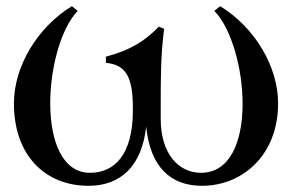

<svg xmlns="http://www.w3.org/2000/svg" viewBox="-20 -585 943 620"><path d="M632 15C762 15 878 -83 878 -251C878 -371 802 -497 691 -565L672 -550C783 -436 819 -27 629 -27C557 -27 499 -88 499 -201V-241C499 -337 499 -407 510 -492L493 -499C448 -453 402 -423 322 -402V-382C387 -376 409 -336 409 -237V-227C409 -84 348 -27 271 -27C91 -27 121 -436 231 -550L212 -565C101 -497 25 -371 25 -251C25 -83 126 15 266 15C369 15 438 -48 452 -176C465 -48 529 15 632 15Z"/></svg>

Font: Basteleur Moonlight
Style: Regular
Weight: 300
Designer: Keussel
Foundry: Keussel Studio
Version: Version 1.300;Glyphs 3.2 (3192)